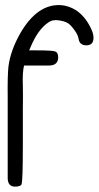

<svg xmlns="http://www.w3.org/2000/svg" viewBox="-20 -732 382 743"><path d="M38.1 -9.8Q9.8 -9.8 9.8 -43.9V-175.8Q9.8 -307.6 9.8 -355.5Q8.8 -440.4 12.7 -474.6Q20.5 -536.1 58.6 -603.5Q126 -719.7 218.8 -711.9Q247.1 -709 272.5 -693.4Q312.5 -668 335.9 -613.3Q341.8 -598.6 341.8 -585.9Q341.8 -556.6 314.5 -556.6Q288.1 -556.6 284.2 -581.1Q282.2 -596.7 267.6 -616.2Q254.9 -633.8 244.1 -641.6Q227.5 -652.3 196.3 -654.3L187.5 -653.3Q178.7 -653.3 165 -643.6Q127 -617.2 99.6 -552.7Q94.7 -542 92.8 -537.1H121.1Q180.7 -537.1 192.4 -533.2Q205.1 -529.3 205.1 -510.7Q205.1 -479.5 171.9 -478.5H73.2Q66.4 -453.1 68.4 -401.4Q69.3 -369.1 68.4 -307.6V-170.9Q68.4 -34.2 63.5 -19.5Q60.5 -9.8 38.1 -9.8Z"/></svg>

Font: otype
Style: Regular
Weight: 400
Designer: ironsmith
Version: 4